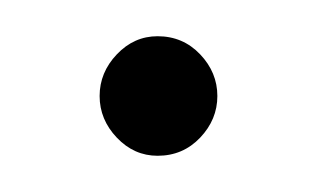

<svg xmlns="http://www.w3.org/2000/svg" viewBox="-20 -409 175 106"><path d="M67 -323Q54 -323 44.5 -333Q35 -343 35 -356Q35 -369 44.5 -379Q54 -389 67 -389Q81 -389 90.5 -379Q100 -369 100 -356Q100 -343 90.5 -333Q81 -323 67 -323Z"/></svg>

Font: DM Sans 10pt Thin
Style: Regular
Weight: 250
Version: Version 4.004;gftools[0.9.30]